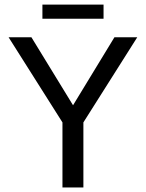

<svg xmlns="http://www.w3.org/2000/svg" viewBox="-20 -822 640 842"><path d="M345.7 -285.2V0H253.9V-285.2L17.6 -658.7H117.7L300.3 -360.4L481.9 -658.7H582ZM434.1 -739.7H166V-801.8H434.1Z"/></svg>

Font: Cousine
Style: Regular
Weight: 400
Monospace: yes
Designer: Steve Matteson
Foundry: Monotype Imaging Inc.
Version: Version 1.21